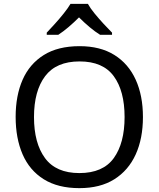

<svg xmlns="http://www.w3.org/2000/svg" viewBox="-20 -964 821 994"><path d="M720 -358Q720 -247 682.5 -164.5Q645 -82 572 -36Q499 10 391 10Q280 10 206.5 -36Q133 -82 97 -165Q61 -248 61 -359Q61 -469 97 -551Q133 -633 206.5 -679Q280 -725 392 -725Q499 -725 572 -679.5Q645 -634 682.5 -551.5Q720 -469 720 -358ZM156 -358Q156 -223 213 -145.5Q270 -68 391 -68Q513 -68 569 -145.5Q625 -223 625 -358Q625 -493 569 -569.5Q513 -646 392 -646Q271 -646 213.5 -569.5Q156 -493 156 -358ZM435 -944Q447 -922 469.5 -894.5Q492 -867 516.5 -840.5Q541 -814 560 -795V-784H498Q472 -800 444 -823.5Q416 -847 389 -874Q362 -847 335 -824Q308 -801 282 -784H222V-795Q241 -815 264.5 -841Q288 -867 310 -894.5Q332 -922 345 -944Z"/></svg>

Font: Noto Sans Grantha
Style: Regular
Weight: 400
Designer: Monotype Design Team
Foundry: Monotype Imaging Inc.
Version: Version 2.003; ttfautohint (v1.8.4.7-5d5b)